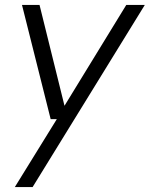

<svg xmlns="http://www.w3.org/2000/svg" viewBox="-20 -537 606 777"><path d="M40 220 210 -55H185L69 -517H140L241 -109L491 -517H566L112 220Z"/></svg>

Font: DM Sans 11pt Light
Style: Italic
Weight: 300
Italic angle: -10°
Version: Version 4.004;gftools[0.9.30]